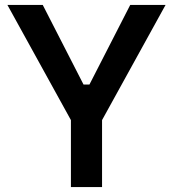

<svg xmlns="http://www.w3.org/2000/svg" viewBox="-20 -757 700 777"><path d="M267 0V-271L10 -737H153L318 -415H342L507 -737H650L393 -271V0Z"/></svg>

Font: Tomorrow Medium
Style: Regular
Weight: 500
Designer: Tony de Marco, Monica Rizzolli
Foundry: Just in Type
Version: Version 2.002